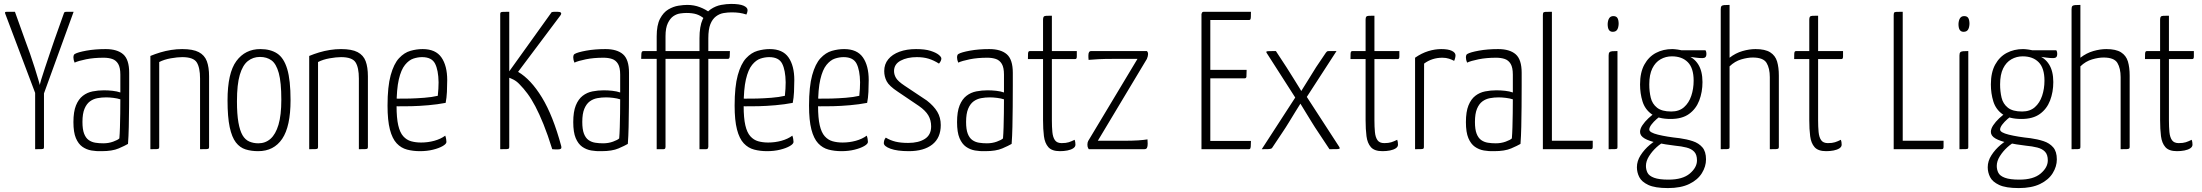

<svg xmlns="http://www.w3.org/2000/svg" viewBox="-20 -760 11216 978"><path d="M193 -254 171 -255 6 -692Q5 -697 6.5 -698.5Q8 -700 19.5 -700Q31 -700 56 -700L108 -555Q120 -524 133 -486.5Q146 -449 157 -414Q168 -379 175 -355Q182 -331 183 -327Q183 -331 190 -355Q197 -379 209 -414Q221 -449 233.5 -487Q246 -525 257 -556L305 -691Q306 -696 309 -698Q312 -700 322 -700Q332 -700 355 -700ZM159 0V-316H204V-12Q204 -6 202.5 -3.5Q201 -1 191.5 -0.5Q182 0 159 0Z M498 10Q471 11 445.5 6.5Q420 2 399.5 -12.5Q379 -27 366.5 -56.5Q354 -86 354 -138Q354 -191 367 -223Q380 -255 402 -272Q424 -289 452 -294.5Q480 -300 509 -300Q531 -300 553.5 -297.5Q576 -295 593 -289Q593 -289 593 -306Q593 -323 593 -344.5Q593 -366 593 -380Q593 -416 582 -434.5Q571 -453 552 -459.5Q533 -466 508 -466Q458 -466 418.5 -458Q379 -450 360 -441Q357 -448 355.5 -454.5Q354 -461 354 -467Q354 -473 355.5 -478Q357 -483 361 -485Q376 -494 420 -502Q464 -510 518 -510Q577 -510 607.5 -483.5Q638 -457 638 -389V-327Q638 -270 637.5 -216Q637 -162 636 -114Q635 -66 632 -27Q617 -18 584.5 -4Q552 10 498 10ZM506 -30Q533 -30 556.5 -38.5Q580 -47 588 -55Q590 -78 591 -111.5Q592 -145 592.5 -182.5Q593 -220 593 -254Q578 -259 557.5 -261.5Q537 -264 521 -264Q498 -264 476.5 -260Q455 -256 438 -243.5Q421 -231 410.5 -206Q400 -181 400 -139Q400 -101 408.5 -79Q417 -57 432 -46.5Q447 -36 466 -33Q485 -30 506 -30Z M746 0V-475Q770 -485 796.5 -493Q823 -501 851.5 -505.5Q880 -510 908 -510Q963 -510 992.5 -494.5Q1022 -479 1033.5 -448.5Q1045 -418 1045 -371V-12Q1045 -6 1043 -3.5Q1041 -1 1031.5 -0.5Q1022 0 999 0V-360Q999 -416 982 -442.5Q965 -469 908 -469Q884 -469 850 -463Q816 -457 791 -444V-12Q791 -6 789 -3.5Q787 -1 777.5 -0.5Q768 0 746 0Z M1295 10Q1260 10 1231 1Q1202 -8 1181.5 -34.5Q1161 -61 1150 -112.5Q1139 -164 1139 -249Q1139 -388 1184 -449Q1229 -510 1306 -510Q1358 -510 1392 -487.5Q1426 -465 1443 -408.5Q1460 -352 1460 -250Q1460 -116 1417.5 -53Q1375 10 1295 10ZM1296 -30Q1332 -30 1358 -53Q1384 -76 1398.5 -124.5Q1413 -173 1413 -252Q1413 -341 1400 -388Q1387 -435 1363 -452.5Q1339 -470 1304 -470Q1269 -470 1242.5 -449Q1216 -428 1201.5 -379Q1187 -330 1187 -244Q1187 -178 1194.5 -136Q1202 -94 1215.5 -71Q1229 -48 1250 -39Q1271 -30 1296 -30Z M1555 0V-475Q1579 -485 1605.5 -493Q1632 -501 1660.5 -505.5Q1689 -510 1717 -510Q1772 -510 1801.5 -494.5Q1831 -479 1842.5 -448.5Q1854 -418 1854 -371V-12Q1854 -6 1852 -3.5Q1850 -1 1840.5 -0.5Q1831 0 1808 0V-360Q1808 -416 1791 -442.5Q1774 -469 1717 -469Q1693 -469 1659 -463Q1625 -457 1600 -444V-12Q1600 -6 1598 -3.5Q1596 -1 1586.5 -0.5Q1577 0 1555 0Z M2119 10Q2084 10 2053.5 2Q2023 -6 2000.5 -30Q1978 -54 1966 -100.5Q1954 -147 1954 -222Q1954 -319 1970 -377Q1986 -435 2012.5 -463.5Q2039 -492 2070.5 -501Q2102 -510 2133 -510Q2199 -510 2228.5 -467.5Q2258 -425 2258 -352Q2258 -322 2256.5 -291.5Q2255 -261 2250 -236Q2208 -228 2162 -224Q2116 -220 2075.5 -219Q2035 -218 2009.5 -218.5Q1984 -219 1984 -219V-258Q1984 -258 2008 -257.5Q2032 -257 2067.5 -258Q2103 -259 2141.5 -262Q2180 -265 2210 -272Q2212 -291 2213 -308Q2214 -325 2214 -341Q2213 -403 2196 -436Q2179 -469 2130 -469Q2108 -469 2085.5 -461.5Q2063 -454 2043 -429.5Q2023 -405 2011.5 -355.5Q2000 -306 2000 -221Q2000 -159 2008.5 -122Q2017 -85 2034 -66Q2051 -47 2074 -40.5Q2097 -34 2125 -34Q2160 -34 2192.5 -43Q2225 -52 2248 -69Q2251 -61 2252.5 -52Q2254 -43 2254 -37Q2254 -27 2235 -16Q2216 -5 2185.5 2.5Q2155 10 2119 10Z M2822 1Q2815 1 2808 1Q2801 1 2793 0Q2770 -74 2748.5 -127Q2727 -180 2707 -218Q2687 -256 2667 -283Q2647 -310 2626 -331Q2612 -346 2595.5 -354.5Q2579 -363 2562 -368V-380L2790 -698Q2798 -700 2805 -700Q2812 -700 2819 -700Q2847 -700 2835 -682L2619 -394Q2684 -356 2740.5 -263.5Q2797 -171 2839 -15Q2841 -6 2837 -2.5Q2833 1 2822 1ZM2528 0V-688Q2528 -694 2530 -696.5Q2532 -699 2541.5 -699.5Q2551 -700 2574 -700V-12Q2574 -6 2572 -3.5Q2570 -1 2560.5 -0.5Q2551 0 2528 0Z M3044 10Q3017 11 2991.5 6.5Q2966 2 2945.5 -12.5Q2925 -27 2912.5 -56.5Q2900 -86 2900 -138Q2900 -191 2913 -223Q2926 -255 2948 -272Q2970 -289 2998 -294.5Q3026 -300 3055 -300Q3077 -300 3099.5 -297.5Q3122 -295 3139 -289Q3139 -289 3139 -306Q3139 -323 3139 -344.5Q3139 -366 3139 -380Q3139 -416 3128 -434.5Q3117 -453 3098 -459.5Q3079 -466 3054 -466Q3004 -466 2964.5 -458Q2925 -450 2906 -441Q2903 -448 2901.5 -454.5Q2900 -461 2900 -467Q2900 -473 2901.5 -478Q2903 -483 2907 -485Q2922 -494 2966 -502Q3010 -510 3064 -510Q3123 -510 3153.5 -483.5Q3184 -457 3184 -389V-327Q3184 -270 3183.5 -216Q3183 -162 3182 -114Q3181 -66 3178 -27Q3163 -18 3130.5 -4Q3098 10 3044 10ZM3052 -30Q3079 -30 3102.5 -38.5Q3126 -47 3134 -55Q3136 -78 3137 -111.5Q3138 -145 3138.5 -182.5Q3139 -220 3139 -254Q3124 -259 3103.5 -261.5Q3083 -264 3067 -264Q3044 -264 3022.5 -260Q3001 -256 2984 -243.5Q2967 -231 2956.5 -206Q2946 -181 2946 -139Q2946 -101 2954.5 -79Q2963 -57 2978 -46.5Q2993 -36 3012 -33Q3031 -30 3052 -30Z M3325 0V-460H3246Q3246 -478 3247 -486.5Q3248 -495 3250.5 -497.5Q3253 -500 3260 -500H3325V-575Q3325 -632 3342 -664.5Q3359 -697 3384.5 -712Q3410 -727 3436 -731Q3462 -735 3481 -735Q3515 -735 3545 -723.5Q3575 -712 3595 -696L3567 -665Q3548 -681 3527.5 -687.5Q3507 -694 3476 -694Q3463 -694 3445 -691.5Q3427 -689 3410.5 -678Q3394 -667 3382 -642.5Q3370 -618 3370 -576V-500H3513Q3513 -481 3512.5 -472.5Q3512 -464 3509.5 -462Q3507 -460 3500 -460H3370V-12Q3370 -12 3369 -6Q3368 0 3358 0ZM3543 0V-460H3479Q3479 -478 3479.5 -486.5Q3480 -495 3483 -497.5Q3486 -500 3493 -500H3543V-565Q3543 -626 3559 -661Q3575 -696 3600.5 -713Q3626 -730 3653.5 -735Q3681 -740 3704 -740Q3747 -740 3767.5 -731Q3788 -722 3788 -708Q3788 -704 3786.5 -698Q3785 -692 3782 -686Q3764 -692 3746.5 -694.5Q3729 -697 3707 -697Q3687 -697 3666 -693.5Q3645 -690 3627 -676.5Q3609 -663 3598.5 -637Q3588 -611 3588 -564V-500H3698Q3698 -481 3697 -472.5Q3696 -464 3693.5 -462Q3691 -460 3685 -460H3588V-12Q3588 -12 3586.5 -6Q3585 0 3575 0Z M3887 10Q3852 10 3821.5 2Q3791 -6 3768.5 -30Q3746 -54 3734 -100.5Q3722 -147 3722 -222Q3722 -319 3738 -377Q3754 -435 3780.5 -463.5Q3807 -492 3838.5 -501Q3870 -510 3901 -510Q3967 -510 3996.5 -467.5Q4026 -425 4026 -352Q4026 -322 4024.5 -291.5Q4023 -261 4018 -236Q3976 -228 3930 -224Q3884 -220 3843.5 -219Q3803 -218 3777.5 -218.5Q3752 -219 3752 -219V-258Q3752 -258 3776 -257.5Q3800 -257 3835.5 -258Q3871 -259 3909.5 -262Q3948 -265 3978 -272Q3980 -291 3981 -308Q3982 -325 3982 -341Q3981 -403 3964 -436Q3947 -469 3898 -469Q3876 -469 3853.5 -461.5Q3831 -454 3811 -429.5Q3791 -405 3779.5 -355.5Q3768 -306 3768 -221Q3768 -159 3776.5 -122Q3785 -85 3802 -66Q3819 -47 3842 -40.5Q3865 -34 3893 -34Q3928 -34 3960.5 -43Q3993 -52 4016 -69Q4019 -61 4020.5 -52Q4022 -43 4022 -37Q4022 -27 4003 -16Q3984 -5 3953.5 2.5Q3923 10 3887 10Z M4266 10Q4231 10 4200.5 2Q4170 -6 4147.5 -30Q4125 -54 4113 -100.5Q4101 -147 4101 -222Q4101 -319 4117 -377Q4133 -435 4159.5 -463.5Q4186 -492 4217.5 -501Q4249 -510 4280 -510Q4346 -510 4375.5 -467.5Q4405 -425 4405 -352Q4405 -322 4403.5 -291.5Q4402 -261 4397 -236Q4355 -228 4309 -224Q4263 -220 4222.5 -219Q4182 -218 4156.5 -218.5Q4131 -219 4131 -219V-258Q4131 -258 4155 -257.5Q4179 -257 4214.5 -258Q4250 -259 4288.5 -262Q4327 -265 4357 -272Q4359 -291 4360 -308Q4361 -325 4361 -341Q4360 -403 4343 -436Q4326 -469 4277 -469Q4255 -469 4232.5 -461.5Q4210 -454 4190 -429.5Q4170 -405 4158.5 -355.5Q4147 -306 4147 -221Q4147 -159 4155.5 -122Q4164 -85 4181 -66Q4198 -47 4221 -40.5Q4244 -34 4272 -34Q4307 -34 4339.5 -43Q4372 -52 4395 -69Q4398 -61 4399.5 -52Q4401 -43 4401 -37Q4401 -27 4382 -16Q4363 -5 4332.5 2.5Q4302 10 4266 10Z M4609 10Q4550 10 4516 -2.5Q4482 -15 4482 -31Q4482 -37 4484 -44.5Q4486 -52 4492 -59Q4515 -45 4541.5 -38.5Q4568 -32 4606 -32Q4659 -32 4691 -52.5Q4723 -73 4723 -116Q4723 -148 4708.5 -172.5Q4694 -197 4661 -220L4553 -293Q4509 -322 4496.5 -346Q4484 -370 4484 -398Q4484 -433 4504.5 -458Q4525 -483 4561.5 -496.5Q4598 -510 4646 -510Q4692 -510 4720 -501Q4748 -492 4761.5 -481Q4775 -470 4775 -462Q4775 -450 4763 -436Q4736 -453 4710 -461Q4684 -469 4650 -469Q4601 -469 4567.5 -451Q4534 -433 4534 -398Q4534 -380 4544 -363Q4554 -346 4587 -324L4701 -248Q4737 -220 4754.5 -190.5Q4772 -161 4772 -123Q4772 -58 4729 -24Q4686 10 4609 10Z M4999 10Q4972 11 4946.5 6.5Q4921 2 4900.5 -12.5Q4880 -27 4867.5 -56.5Q4855 -86 4855 -138Q4855 -191 4868 -223Q4881 -255 4903 -272Q4925 -289 4953 -294.5Q4981 -300 5010 -300Q5032 -300 5054.5 -297.5Q5077 -295 5094 -289Q5094 -289 5094 -306Q5094 -323 5094 -344.5Q5094 -366 5094 -380Q5094 -416 5083 -434.5Q5072 -453 5053 -459.5Q5034 -466 5009 -466Q4959 -466 4919.5 -458Q4880 -450 4861 -441Q4858 -448 4856.5 -454.5Q4855 -461 4855 -467Q4855 -473 4856.5 -478Q4858 -483 4862 -485Q4877 -494 4921 -502Q4965 -510 5019 -510Q5078 -510 5108.5 -483.5Q5139 -457 5139 -389V-327Q5139 -270 5138.5 -216Q5138 -162 5137 -114Q5136 -66 5133 -27Q5118 -18 5085.5 -4Q5053 10 4999 10ZM5007 -30Q5034 -30 5057.5 -38.5Q5081 -47 5089 -55Q5091 -78 5092 -111.5Q5093 -145 5093.5 -182.5Q5094 -220 5094 -254Q5079 -259 5058.5 -261.5Q5038 -264 5022 -264Q4999 -264 4977.5 -260Q4956 -256 4939 -243.5Q4922 -231 4911.5 -206Q4901 -181 4901 -139Q4901 -101 4909.5 -79Q4918 -57 4933 -46.5Q4948 -36 4967 -33Q4986 -30 5007 -30Z M5379 10Q5338 10 5320 -10.5Q5302 -31 5297.5 -66.5Q5293 -102 5293 -148V-459H5216Q5216 -478 5216.5 -486.5Q5217 -495 5219.5 -497.5Q5222 -500 5227 -500H5293V-660Q5293 -671 5296.5 -675Q5300 -679 5309.5 -679.5Q5319 -680 5338 -680V-500H5465Q5465 -482 5465 -473Q5465 -464 5462.5 -461.5Q5460 -459 5455 -459H5338V-146Q5338 -114 5340.5 -87.5Q5343 -61 5353.5 -46Q5364 -31 5388 -31Q5410 -31 5424 -35.5Q5438 -40 5454 -48Q5456 -42 5457 -36.5Q5458 -31 5458 -23Q5458 -12 5446.5 -4.5Q5435 3 5417 6.5Q5399 10 5379 10Z M5526 0Q5526 0 5522.5 -6Q5519 -12 5519 -23Q5519 -29 5520 -33.5Q5521 -38 5523 -42L5774 -460H5646Q5606 -460 5575 -458.5Q5544 -457 5525 -455Q5524 -463 5524 -468.5Q5524 -474 5524 -478Q5524 -489 5527.5 -494.5Q5531 -500 5539 -500H5822Q5822 -500 5825 -496Q5828 -492 5828 -485Q5828 -480 5826.5 -473.5Q5825 -467 5822 -460L5572 -43H5699Q5749 -43 5778 -45Q5807 -47 5825 -50Q5825 -46 5825.5 -39Q5826 -32 5826 -28Q5826 -14 5822.5 -7Q5819 0 5808 0Z M6100 0V-688Q6100 -688 6102 -694Q6104 -700 6113 -700H6352Q6352 -682 6351.5 -673Q6351 -664 6349 -661Q6347 -658 6342 -658H6145V-42H6352Q6352 -23 6351 -14Q6350 -5 6348 -2.5Q6346 0 6341 0ZM6114 -361V-404H6330Q6330 -378 6329 -369.5Q6328 -361 6320 -361Z M6407 0 6584 -273 6604 -289Q6604 -289 6616.5 -309.5Q6629 -330 6648 -360Q6667 -390 6684 -418L6734 -492Q6737 -496 6739.5 -498Q6742 -500 6752.5 -500Q6763 -500 6788 -500L6626 -250L6611 -243Q6611 -243 6601.5 -228Q6592 -213 6577.5 -189.5Q6563 -166 6546 -138Q6529 -110 6512 -85L6462 -10Q6460 -5 6455 -3Q6450 -1 6439.5 -0.5Q6429 0 6407 0ZM6752 0 6695 -86Q6678 -111 6661.5 -138Q6645 -165 6630.5 -188.5Q6616 -212 6607 -227Q6598 -242 6598 -242L6586 -250L6431 -492Q6430 -496 6431 -497.5Q6432 -499 6443 -499.5Q6454 -500 6479 -500L6534 -416Q6551 -389 6569.5 -359.5Q6588 -330 6600.5 -309.5Q6613 -289 6613 -289L6629 -278L6801 -13Q6805 -7 6804 -4Q6803 -1 6791.5 -0.5Q6780 0 6752 0Z M7022 10Q6981 10 6963 -10.5Q6945 -31 6940.5 -66.5Q6936 -102 6936 -148V-459H6859Q6859 -478 6859.5 -486.5Q6860 -495 6862.5 -497.5Q6865 -500 6870 -500H6936V-660Q6936 -671 6939.5 -675Q6943 -679 6952.5 -679.5Q6962 -680 6981 -680V-500H7108Q7108 -482 7108 -473Q7108 -464 7105.5 -461.5Q7103 -459 7098 -459H6981V-146Q6981 -114 6983.5 -87.5Q6986 -61 6996.5 -46Q7007 -31 7031 -31Q7053 -31 7067 -35.5Q7081 -40 7097 -48Q7099 -42 7100 -36.5Q7101 -31 7101 -23Q7101 -12 7089.5 -4.5Q7078 3 7060 6.5Q7042 10 7022 10Z M7188 0V-466Q7221 -489 7255 -499.5Q7289 -510 7321 -510Q7357 -510 7375.5 -501Q7394 -492 7394 -478Q7394 -472 7392 -464Q7390 -456 7387 -450Q7376 -456 7361 -461Q7346 -466 7327 -466Q7301 -466 7277.5 -458.5Q7254 -451 7234 -436L7233 -12Q7233 -6 7231 -3.5Q7229 -1 7219.5 -0.5Q7210 0 7188 0Z M7591 10Q7564 11 7538.5 6.5Q7513 2 7492.5 -12.5Q7472 -27 7459.5 -56.5Q7447 -86 7447 -138Q7447 -191 7460 -223Q7473 -255 7495 -272Q7517 -289 7545 -294.5Q7573 -300 7602 -300Q7624 -300 7646.5 -297.5Q7669 -295 7686 -289Q7686 -289 7686 -306Q7686 -323 7686 -344.5Q7686 -366 7686 -380Q7686 -416 7675 -434.5Q7664 -453 7645 -459.5Q7626 -466 7601 -466Q7551 -466 7511.5 -458Q7472 -450 7453 -441Q7450 -448 7448.5 -454.5Q7447 -461 7447 -467Q7447 -473 7448.5 -478Q7450 -483 7454 -485Q7469 -494 7513 -502Q7557 -510 7611 -510Q7670 -510 7700.5 -483.5Q7731 -457 7731 -389V-327Q7731 -270 7730.5 -216Q7730 -162 7729 -114Q7728 -66 7725 -27Q7710 -18 7677.5 -4Q7645 10 7591 10ZM7599 -30Q7626 -30 7649.5 -38.5Q7673 -47 7681 -55Q7683 -78 7684 -111.5Q7685 -145 7685.5 -182.5Q7686 -220 7686 -254Q7671 -259 7650.5 -261.5Q7630 -264 7614 -264Q7591 -264 7569.5 -260Q7548 -256 7531 -243.5Q7514 -231 7503.5 -206Q7493 -181 7493 -139Q7493 -101 7501.5 -79Q7510 -57 7525 -46.5Q7540 -36 7559 -33Q7578 -30 7599 -30Z M7839 0V-682Q7839 -691 7841 -695Q7843 -699 7852.5 -699.5Q7862 -700 7885 -700V-43H8093V-12Q8093 -4 8090 -2Q8087 0 8081 0Z M8174 0V-477Q8174 -489 8178 -493.5Q8182 -498 8192 -499Q8202 -500 8219 -500V-12Q8219 -6 8217.5 -3.5Q8216 -1 8206.5 -0.5Q8197 0 8174 0ZM8195 -598Q8182 -598 8175.5 -607.5Q8169 -617 8169 -638Q8170 -657 8177 -667.5Q8184 -678 8198 -678Q8213 -678 8219 -668Q8225 -658 8225 -638Q8224 -618 8217 -608Q8210 -598 8195 -598Z M8476 198Q8410 198 8376 182Q8342 166 8330 142Q8318 118 8318 92Q8318 60 8337 30.5Q8356 1 8384 -22.5Q8412 -46 8439 -56L8463 -40Q8441 -31 8418 -10Q8395 11 8379.5 36Q8364 61 8364 85Q8364 104 8372 120Q8380 136 8405.5 145.5Q8431 155 8479 155Q8551 155 8587.5 124Q8624 93 8624 57Q8624 28 8610 13Q8596 -2 8570.5 -8.5Q8545 -15 8512 -18Q8462 -24 8421.5 -32.5Q8381 -41 8357.5 -54.5Q8334 -68 8334 -88Q8334 -104 8346 -122Q8358 -140 8376.5 -157.5Q8395 -175 8414 -187L8447 -174Q8434 -167 8418.5 -153.5Q8403 -140 8392 -125.5Q8381 -111 8381 -100Q8381 -85 8425.5 -74Q8470 -63 8536 -56Q8572 -51 8602.5 -41Q8633 -31 8651.5 -9.5Q8670 12 8670 52Q8670 88 8649 122Q8628 156 8585 177Q8542 198 8476 198ZM8490 -154Q8427 -154 8393 -178.5Q8359 -203 8346.5 -243.5Q8334 -284 8334 -330Q8334 -391 8356 -431Q8378 -471 8415 -490.5Q8452 -510 8498 -510Q8508 -510 8526 -507.5Q8544 -505 8558 -500L8569 -479Q8608 -467 8630 -432.5Q8652 -398 8652 -342Q8652 -291 8635.5 -248Q8619 -205 8583.5 -179.5Q8548 -154 8490 -154ZM8493 -192Q8533 -192 8558 -214Q8583 -236 8595 -272Q8607 -308 8607 -349Q8607 -413 8577.5 -443Q8548 -473 8496 -473Q8465 -473 8438.5 -458Q8412 -443 8396.5 -411.5Q8381 -380 8381 -330Q8381 -294 8388.5 -262.5Q8396 -231 8420.5 -211.5Q8445 -192 8493 -192ZM8651 -464Q8636 -464 8617.5 -466.5Q8599 -469 8581 -471.5Q8563 -474 8552 -476.5Q8541 -479 8541 -479L8516 -504H8667Q8669 -502 8670.5 -497Q8672 -492 8672 -484Q8672 -474 8667 -469Q8662 -464 8651 -464Z M8745 0V-712Q8745 -724 8748.5 -728.5Q8752 -733 8762 -734Q8772 -735 8790 -735V-466Q8821 -490 8856 -500Q8891 -510 8922 -510Q8971 -510 8997 -493.5Q9023 -477 9032 -447Q9041 -417 9041 -375V-12Q9041 -6 9038.5 -3.5Q9036 -1 9026.5 -0.5Q9017 0 8995 0V-367Q8995 -412 8978.5 -439.5Q8962 -467 8908 -467Q8882 -467 8849.5 -457.5Q8817 -448 8790 -422V-12Q8790 -6 8788 -3.5Q8786 -1 8777 -0.5Q8768 0 8745 0Z M9282 10Q9241 10 9223 -10.5Q9205 -31 9200.5 -66.5Q9196 -102 9196 -148V-459H9119Q9119 -478 9119.5 -486.5Q9120 -495 9122.5 -497.5Q9125 -500 9130 -500H9196V-660Q9196 -671 9199.5 -675Q9203 -679 9212.5 -679.5Q9222 -680 9241 -680V-500H9368Q9368 -482 9368 -473Q9368 -464 9365.5 -461.5Q9363 -459 9358 -459H9241V-146Q9241 -114 9243.5 -87.5Q9246 -61 9256.5 -46Q9267 -31 9291 -31Q9313 -31 9327 -35.5Q9341 -40 9357 -48Q9359 -42 9360 -36.5Q9361 -31 9361 -23Q9361 -12 9349.5 -4.5Q9338 3 9320 6.5Q9302 10 9282 10Z M9626 0V-682Q9626 -691 9628 -695Q9630 -699 9639.5 -699.5Q9649 -700 9672 -700V-43H9880V-12Q9880 -4 9877 -2Q9874 0 9868 0Z M9961 0V-477Q9961 -489 9965 -493.5Q9969 -498 9979 -499Q9989 -500 10006 -500V-12Q10006 -6 10004.5 -3.5Q10003 -1 9993.5 -0.5Q9984 0 9961 0ZM9982 -598Q9969 -598 9962.5 -607.5Q9956 -617 9956 -638Q9957 -657 9964 -667.5Q9971 -678 9985 -678Q10000 -678 10006 -668Q10012 -658 10012 -638Q10011 -618 10004 -608Q9997 -598 9982 -598Z M10263 198Q10197 198 10163 182Q10129 166 10117 142Q10105 118 10105 92Q10105 60 10124 30.5Q10143 1 10171 -22.5Q10199 -46 10226 -56L10250 -40Q10228 -31 10205 -10Q10182 11 10166.5 36Q10151 61 10151 85Q10151 104 10159 120Q10167 136 10192.5 145.5Q10218 155 10266 155Q10338 155 10374.5 124Q10411 93 10411 57Q10411 28 10397 13Q10383 -2 10357.5 -8.5Q10332 -15 10299 -18Q10249 -24 10208.5 -32.5Q10168 -41 10144.5 -54.5Q10121 -68 10121 -88Q10121 -104 10133 -122Q10145 -140 10163.5 -157.5Q10182 -175 10201 -187L10234 -174Q10221 -167 10205.5 -153.5Q10190 -140 10179 -125.5Q10168 -111 10168 -100Q10168 -85 10212.5 -74Q10257 -63 10323 -56Q10359 -51 10389.5 -41Q10420 -31 10438.5 -9.5Q10457 12 10457 52Q10457 88 10436 122Q10415 156 10372 177Q10329 198 10263 198ZM10277 -154Q10214 -154 10180 -178.5Q10146 -203 10133.5 -243.5Q10121 -284 10121 -330Q10121 -391 10143 -431Q10165 -471 10202 -490.5Q10239 -510 10285 -510Q10295 -510 10313 -507.5Q10331 -505 10345 -500L10356 -479Q10395 -467 10417 -432.5Q10439 -398 10439 -342Q10439 -291 10422.5 -248Q10406 -205 10370.5 -179.5Q10335 -154 10277 -154ZM10280 -192Q10320 -192 10345 -214Q10370 -236 10382 -272Q10394 -308 10394 -349Q10394 -413 10364.5 -443Q10335 -473 10283 -473Q10252 -473 10225.5 -458Q10199 -443 10183.5 -411.5Q10168 -380 10168 -330Q10168 -294 10175.5 -262.5Q10183 -231 10207.5 -211.5Q10232 -192 10280 -192ZM10438 -464Q10423 -464 10404.5 -466.5Q10386 -469 10368 -471.5Q10350 -474 10339 -476.5Q10328 -479 10328 -479L10303 -504H10454Q10456 -502 10457.5 -497Q10459 -492 10459 -484Q10459 -474 10454 -469Q10449 -464 10438 -464Z M10532 0V-712Q10532 -724 10535.5 -728.5Q10539 -733 10549 -734Q10559 -735 10577 -735V-466Q10608 -490 10643 -500Q10678 -510 10709 -510Q10758 -510 10784 -493.5Q10810 -477 10819 -447Q10828 -417 10828 -375V-12Q10828 -6 10825.5 -3.5Q10823 -1 10813.5 -0.5Q10804 0 10782 0V-367Q10782 -412 10765.5 -439.5Q10749 -467 10695 -467Q10669 -467 10636.5 -457.5Q10604 -448 10577 -422V-12Q10577 -6 10575 -3.5Q10573 -1 10564 -0.5Q10555 0 10532 0Z M11069 10Q11028 10 11010 -10.5Q10992 -31 10987.5 -66.5Q10983 -102 10983 -148V-459H10906Q10906 -478 10906.5 -486.5Q10907 -495 10909.5 -497.5Q10912 -500 10917 -500H10983V-660Q10983 -671 10986.5 -675Q10990 -679 10999.5 -679.5Q11009 -680 11028 -680V-500H11155Q11155 -482 11155 -473Q11155 -464 11152.5 -461.5Q11150 -459 11145 -459H11028V-146Q11028 -114 11030.5 -87.5Q11033 -61 11043.5 -46Q11054 -31 11078 -31Q11100 -31 11114 -35.5Q11128 -40 11144 -48Q11146 -42 11147 -36.5Q11148 -31 11148 -23Q11148 -12 11136.5 -4.5Q11125 3 11107 6.5Q11089 10 11069 10Z"/></svg>

Font: Yanone Kaffeesatz ExtraLight Light
Style: Regular
Weight: 300
Version: Version 2.003